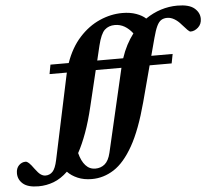

<svg xmlns="http://www.w3.org/2000/svg" viewBox="-258 -784 1271 1120"><g transform="rotate(-5 377.5 -224.0)"><path d="M142 -369Q143.5 -375.5 145 -381.5H43.5L53.5 -436H160.5Q191.5 -524.5 244.8 -583Q298 -641.5 363.8 -670.5Q429.5 -699.5 497.5 -699.5Q542.5 -699.5 578 -686.8Q613.5 -674 633.5 -655Q676.5 -684.5 724 -699.5Q771.5 -714.5 820.5 -714.5Q889 -714.5 919.8 -688.5Q950.5 -662.5 950.5 -626.5Q950.5 -595 929.5 -576Q908.5 -557 885 -557Q878.5 -557 867 -568.8Q855.5 -580.5 836.5 -602Q818 -624 797.2 -636.2Q776.5 -648.5 755.5 -648.5Q735 -648.5 720.5 -639.5Q706 -630.5 694.5 -606.5Q683 -582.5 671 -537L644 -436H769L758.5 -381.5H629.5L573.5 -171Q531 -12 479 80Q427 172 366.2 211Q305.5 250 236.5 250Q190 250 153.8 234.5Q117.5 219 94.5 194.5Q55 232.5 12 248.8Q-31 265 -77 265Q-139 265 -167.8 240.2Q-196.5 215.5 -196.5 178.5Q-196.5 149 -179.8 132.2Q-163 115.5 -140.5 115.5Q-132 115.5 -121 125.5Q-110 135.5 -91.5 161.5Q-72.5 187.5 -58.8 196.8Q-45 206 -31.5 206Q-6.5 206 10.5 188.2Q27.5 170.5 38 121ZM348 -522 327.5 -436H479.5Q493 -477 511.2 -511.8Q529.5 -546.5 551.5 -575.5Q530 -603.5 504.2 -618.5Q478.5 -633.5 447.5 -633.5Q411.5 -633.5 388 -611.8Q364.5 -590 348 -522ZM263.5 -171Q243.5 -87 219.8 -21.8Q196 43.5 169.5 92Q181.5 139.5 204.8 165.2Q228 191 262 191Q294 191 317.2 171.8Q340.5 152.5 351.5 106L464.5 -381.5H314Z"/></g></svg>

Font: Newsreader Text ExtraBold
Style: Italic
Weight: 800
Italic angle: -17°
Designer: Hugues Gentile
Foundry: Production Type
Version: Version 1.001